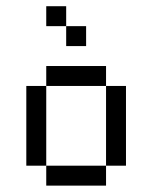

<svg xmlns="http://www.w3.org/2000/svg" viewBox="-20 -582 478 602"><path d="M125 -562.5V-500H187.5V-562.5ZM187.5 -500V-437.5H250V-500ZM125 -375V-312.5H312.5V-375ZM312.5 -312.5V-62.5H375V-312.5ZM312.5 -62.5H125V0H312.5ZM125 -62.5V-312.5H62.5V-62.5Z"/></svg>

Font: Medodica
Style: Regular
Weight: 400
Version: Version 001.000